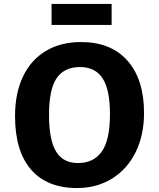

<svg xmlns="http://www.w3.org/2000/svg" viewBox="-20 -927 795 960"><path d="M700.2 -361.8Q700.2 -251 658.2 -166Q616.2 -81.1 540 -33.9Q463.9 13.2 365.2 13.2Q215.3 13.2 135.3 -78.9Q55.2 -170.9 55.2 -347.2Q55.2 -460.9 95 -544.4Q134.8 -627.9 209.5 -672.4Q284.2 -716.8 384.8 -716.8Q535.2 -716.8 617.7 -623.3Q700.2 -529.8 700.2 -361.8ZM225.1 -352.1Q225.1 -228 260 -169.9Q294.9 -111.8 370.1 -111.8Q448.2 -111.8 489 -169.4Q529.8 -227.1 529.8 -356.9Q529.8 -479 492.9 -535.4Q456.1 -591.8 379.9 -591.8Q301.8 -591.8 263.4 -536.4Q225.1 -481 225.1 -352.1ZM538.1 -802.2H237.8V-907.2H538.1Z"/></svg>

Font: Kadwa
Style: Regular
Weight: 400
Designer: Sol Matas
Foundry: Sol Matas
Version: Version 1.000;PS 001.000;hotconv 1.0.70;makeotf.lib2.5.58329